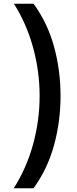

<svg xmlns="http://www.w3.org/2000/svg" viewBox="-20 -852 414 1037"><path d="M54 165Q123 57 158.5 -72Q194 -201 194 -334Q194 -467 158.5 -596Q123 -725 55 -832H161Q236 -730 271.5 -601.5Q307 -473 307 -335Q307 -195 271.5 -66.5Q236 62 161 165Z"/></svg>

Font: Noto Sans Devanagari UI SemiBold
Style: Regular
Weight: 600
Designer: Jelle Bosma - Monotype Design Team
Foundry: Monotype Imaging Inc.
Version: Version 2.003; ttfautohint (v1.8.4.7-5d5b)